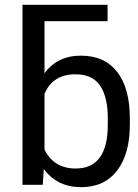

<svg xmlns="http://www.w3.org/2000/svg" viewBox="-20 -770 573 800"><path d="M73.7 -750H428.2V-681.6H165.5V-464.4Q218.8 -538.1 317.4 -538.1Q416 -538.1 468.5 -470Q521 -401.9 521 -276.9V-251Q521 -128.4 468 -59.3Q415 9.8 318.4 9.8Q217.8 9.8 162.6 -65.9L158.2 0H73.7ZM165.5 -378.9V-147Q204.1 -67.9 295.4 -67.9Q429.2 -67.9 429.2 -251V-276.9Q429.2 -364.7 397.5 -412.6Q365.7 -460.4 294.4 -460.4Q199.7 -460.4 165.5 -378.9Z"/></svg>

Font: Bert Sans Medium
Style: Regular
Weight: 500
Designer: Christian Robertson, Adam Twardoch, & Cristiano Sobral
Foundry: Google
Version: Version 12.135;January 10, 2020;FontCreator 12.0.0.2547 64-b